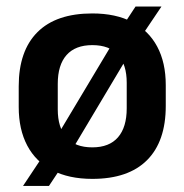

<svg xmlns="http://www.w3.org/2000/svg" viewBox="-20 -546 576 600"><path d="M268.5 13Q195 13 143.5 -13.8Q92 -40.5 65.2 -91Q38.5 -141.5 38.5 -211.5V-276.5Q38.5 -387 97 -445.5Q155.5 -504 268.5 -504Q342 -504 393.2 -477.2Q444.5 -450.5 471.2 -400.5Q498 -350.5 498 -280V-215Q498 -104 439.5 -45.5Q381 13 268.5 13ZM52 35 122.5 -71 150 -107 344.5 -432 362.5 -463 403.5 -525.5H484.5L416.5 -424.5L390.5 -388.5L197.5 -65L178.5 -33.5L133 35ZM268.5 -85.5Q321.5 -85.5 348.8 -117Q376 -148.5 376 -207.5V-287.5Q376 -343.5 349.2 -374.2Q322.5 -405 268.5 -405Q215.5 -405 188 -374Q160.5 -343 160.5 -284V-204Q160.5 -147.5 187.5 -116.5Q214.5 -85.5 268.5 -85.5Z"/></svg>

Font: Anek Bangla
Style: Semi-bold
Weight: 600
Designer: Sulekha Rajkumar (Bangla), Yesha Goshar (Latin)
Foundry: Ek Type
Version: Version 1.002;March 21, 2022;FontCreator 13.0.0.2683 64-bit